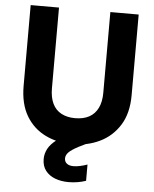

<svg xmlns="http://www.w3.org/2000/svg" viewBox="-60 -750 813 1013"><g transform="rotate(5 346.5 -243.5)"><path d="M344 12Q265 12 200.5 -19.5Q136 -51 98.5 -114Q61 -177 61 -273V-700H211V-272Q211 -225 226.5 -192Q242 -159 273 -142.5Q304 -126 346 -126Q390 -126 420.5 -142.5Q451 -159 467 -192Q483 -225 483 -272V-700H633V-273Q633 -177 593.5 -114Q554 -51 488.5 -19.5Q423 12 344 12ZM341 213Q302 213 270 201Q238 189 219 164.5Q200 140 200 103Q200 75 213.5 49Q227 23 260 -2Q293 -27 352 -51L395 -70L427 -1L378 23Q342 42 327 57Q312 72 312 90Q312 107 324.5 117Q337 127 360 127Q375 127 394 123Q413 119 433 112V198Q413 205 389.5 209Q366 213 341 213Z"/></g></svg>

Font: DM Sans 17pt Black
Style: Regular
Weight: 900
Version: Version 4.004;gftools[0.9.30]